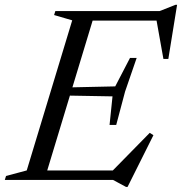

<svg xmlns="http://www.w3.org/2000/svg" viewBox="-44 -730 739 779"><path d="M249 -647.5 175.5 -669 180.5 -685H343.5L136 0H-24.5L-19.5 -16L64.5 -38.5ZM589.5 -656 624 -646.5H277.5L290 -685H603.5L668 -710.5H674.5L639 -491H619ZM467.5 28.5 414.5 0H80.5L93 -38.5H461L404.5 -29L563.5 -191L578.5 -181.5L473.5 28.5ZM427.5 -223H400.5L412.5 -339L186 -343L196 -374.5L423.5 -379.5L483.5 -495H510.5L463.5 -358.5Z"/></svg>

Font: Newsreader 36pt
Style: Italic
Weight: 400
Italic angle: -17°
Designer: Hugues Gentile
Foundry: Production Type
Version: Version 1.003